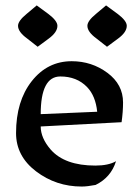

<svg xmlns="http://www.w3.org/2000/svg" viewBox="-20 -681 507 707"><path d="M280.8 5.9Q186.5 5.9 112.8 -50Q39.1 -106 39.1 -190.9Q39.1 -308.6 96.9 -382.1Q154.8 -455.6 244.1 -455.6Q317.9 -455.6 375.5 -412.8Q433.1 -370.1 433.1 -303.7Q433.1 -269.5 427.7 -231L129.9 -215.3Q129.9 -172.9 166.5 -130.4Q218.3 -71.3 331.1 -71.3Q379.4 -71.3 407.2 -87.4Q388.7 -27.8 332 0Q301.3 5.9 280.8 5.9ZM337.9 -269.5Q332 -328.1 300.3 -360.8Q262.7 -399.4 202.1 -399.4Q129.9 -399.4 129.9 -260.7ZM118.7 -508.8 80.1 -539.1Q46.4 -563.5 46.4 -585.9Q46.4 -604 78.1 -629.9L115.2 -661.1L157.7 -629.9Q191.4 -604.5 191.4 -585.9Q191.4 -562.5 159.7 -539.1ZM374 -508.8 335.4 -539.1Q301.8 -563.5 301.8 -585.9Q301.8 -604 333.5 -629.9L370.6 -661.1L413.1 -629.9Q446.8 -604.5 446.8 -585.9Q446.8 -562.5 415 -539.1Z"/></svg>

Font: Balgruf
Style: Regular
Weight: 500
Designer: Paul James MIller
Foundry: High-Logic / Made with FontCreator
Version: Version 1.201;March 28, 2021;FontCreator 13.0.0.2683 64-bit